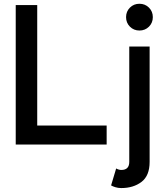

<svg xmlns="http://www.w3.org/2000/svg" viewBox="-20 -749 866 995"><path d="M172.9 -722.7V-98.6H532.7V0H61.5V-722.7ZM582 124Q586.4 127 594.2 129.4Q602.1 131.8 608.4 131.8Q649.9 131.8 649.9 89.8V-507.8H755.4V89.8Q755.4 161.6 713.4 193.6Q671.4 225.6 608.4 225.6Q592.3 225.6 578.1 221.2Q564 216.8 555.7 211.9ZM633.3 -660.2Q633.3 -689.5 653.3 -709.5Q673.3 -729.5 702.6 -729.5Q731.9 -729.5 752 -709.5Q772 -689.5 772 -660.2Q772 -630.9 752 -610.8Q731.9 -590.8 702.6 -590.8Q673.3 -590.8 653.3 -610.8Q633.3 -630.9 633.3 -660.2Z"/></svg>

Font: Giphurs Medium
Style: Regular
Weight: 500
Version: Version 0.920; ttfautohint (v1.8.4.7-5d5b)